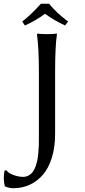

<svg xmlns="http://www.w3.org/2000/svg" viewBox="-112 -826 452 1018"><path d="M94.2 -95.2V-444.8Q94.2 -569.8 84 -645L85.9 -647.9Q104.5 -645 137.2 -645Q170.9 -645 189 -647.9L189.9 -645Q180.2 -578.6 180.2 -444.8V-116.2Q180.2 -45.4 162.8 10.3Q145.5 65.9 115.2 100.8Q85 135.7 45.2 153.8Q5.4 171.9 -41 171.9Q-62 171.9 -84 163.1L-86.9 160.2Q-96.2 120.6 -87.9 78.1L-77.1 77.1Q-69.3 91.3 -41.5 101.6Q-13.7 111.8 9.8 111.8Q26.4 111.8 39.3 104.7Q52.2 97.7 61 86.4Q69.8 75.2 76.2 57.6Q82.5 40 85.9 23.4Q89.4 6.8 91.3 -15.9Q93.3 -38.6 93.8 -55.7Q94.2 -72.8 94.2 -95.2ZM147.9 -806.2Q188.5 -756.8 249 -711.9L232.9 -690.9Q172.4 -719.2 127 -752.9Q76.2 -715.8 20 -690.9L5.9 -711.9Q49.8 -745.1 105 -806.2Z"/></svg>

Font: Linear Smooth
Style: Regular
Weight: 400
Designer: Philipp H. Poll, Flanker
Foundry: Philipp H. Poll, reworked by Flanker
Version: Version 1.061 | FøM Fix